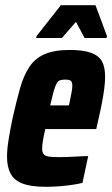

<svg xmlns="http://www.w3.org/2000/svg" viewBox="-20 -710 431 738"><path d="M157 8Q99 8 66.5 -4.5Q34 -17 20.5 -43Q7 -69 7 -107Q7 -136 13 -173Q19 -210 28 -254Q43 -321 57 -370.5Q71 -420 93 -453Q115 -486 152 -502Q189 -518 248 -518Q300 -518 330 -507Q360 -496 372 -474Q384 -452 384 -415Q384 -396 381 -371.5Q378 -347 372.5 -318Q367 -289 359 -254L350 -214H154Q148 -188 145 -169.5Q142 -151 142 -139Q142 -124 148 -117Q154 -110 168.5 -108Q183 -106 206 -106Q218 -106 237 -106.5Q256 -107 278.5 -108.5Q301 -110 319 -110L297 -7Q281 -3 257.5 0.5Q234 4 208 6Q182 8 157 8ZM173 -305H245L248 -319Q253 -343 255.5 -357.5Q258 -372 258 -381Q258 -391 255 -396Q252 -401 246 -402.5Q240 -404 230 -404Q219 -404 211 -401.5Q203 -399 197.5 -389Q192 -379 186.5 -359.5Q181 -340 173 -305ZM119 -564 121 -572 214 -690H347L391 -572L390 -564H305L272 -626L218 -564Z"/></svg>

Font: Saira Condensed ExtraBold
Style: Italic
Weight: 800
Width: 3
Italic angle: -12°
Designer: Hector Gatti with collaboration of the Omnibus-Type team
Foundry: Omnibus-Type
Version: Version 1.101